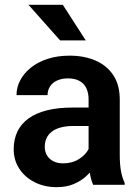

<svg xmlns="http://www.w3.org/2000/svg" viewBox="-20 -770 577 800"><path d="M349.1 -112.3V-356Q349.1 -382.8 339.8 -402.3Q330.6 -421.9 311.5 -432.6Q292.5 -443.4 263.2 -443.4Q237.3 -443.4 218 -434.6Q198.7 -425.8 188.5 -409.9Q178.2 -394 178.2 -373.5H48.8Q48.8 -406.2 64.5 -435.8Q80.1 -465.3 109.1 -488.5Q138.2 -511.7 179 -524.9Q219.7 -538.1 270.5 -538.1Q330.6 -538.1 377.7 -517.8Q424.8 -497.6 451.9 -457Q479 -416.5 479 -355V-124.5Q479 -85 484.1 -56.9Q489.3 -28.8 499.5 -8.3V0H368.2Q358.9 -20 354 -51Q349.1 -82 349.1 -112.3ZM367.2 -321.8 368.2 -245.1H286.6Q256.3 -245.1 233.4 -239Q210.4 -232.9 195.8 -221.4Q181.2 -210 173.8 -194.1Q166.5 -178.2 166.5 -158.2Q166.5 -138.7 175.5 -123Q184.6 -107.4 201.9 -98.4Q219.2 -89.4 242.7 -89.4Q276.9 -89.4 302.2 -103.3Q327.6 -117.2 341.8 -137.2Q356 -157.2 356.9 -175.3L394 -119.6Q387.2 -99.6 373.5 -77.1Q359.9 -54.7 338.4 -35.2Q316.9 -15.6 286.6 -2.9Q256.3 9.8 216.3 9.8Q165 9.8 124.5 -10.7Q84 -31.2 60.5 -66.9Q37.1 -102.5 37.1 -147.9Q37.1 -189.9 52.7 -222.2Q68.4 -254.4 99.1 -276.6Q129.9 -298.8 175.5 -310.3Q221.2 -321.8 280.3 -321.8ZM241.7 -750 337.4 -601.6H230.5L98.6 -750Z"/></svg>

Font: Roboto SemiBold
Style: Regular
Weight: 600
Designer: Christian Robertson
Foundry: Google
Version: Version 3.009; 2024